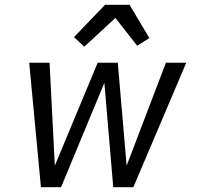

<svg xmlns="http://www.w3.org/2000/svg" viewBox="-20 -782 840 802"><path d="M151 0 102 -520H187L209 -90L388 -520H472L509 -90L673 -520H758L537 0H453L416 -436L235 0ZM332 -587 289 -627 419 -762H521L604 -623L553 -591L462 -707Z"/></svg>

Font: Iosevka Aile Oblique
Style: Regular
Weight: 400
Italic angle: -9°
Designer: Belleve Invis
Foundry: Belleve Invis
Version: Version 31.1.0; ttfautohint (v1.8.4)